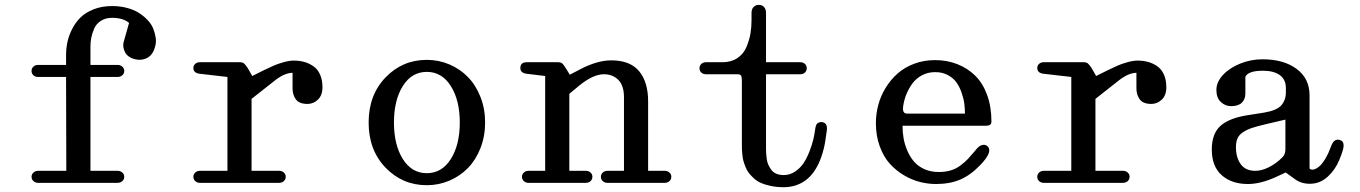

<svg xmlns="http://www.w3.org/2000/svg" viewBox="-20 -758 5638 796"><path d="M515.1 -663.1Q490.2 -684.1 444.8 -684.1Q417.5 -684.1 398.2 -671.6Q378.9 -659.2 370.4 -639.2Q361.8 -619.1 358.4 -601.6Q355 -584 355 -565.9V-488.8H467.8Q479 -488.8 487.1 -481.7Q495.1 -474.6 495.1 -463.9Q495.1 -453.1 487.1 -446Q479 -439 467.8 -439H355V-49.8H467.8Q479 -49.8 487.1 -42.7Q495.1 -35.6 495.1 -24.9Q495.1 -14.2 487.1 -7.1Q479 0 467.8 0H138.2Q127 0 118.9 -7.1Q110.8 -14.2 110.8 -24.9Q110.8 -35.6 118.9 -42.7Q127 -49.8 138.2 -49.8H254.9L253.9 -439H137.2Q126 -439 118.4 -446Q110.8 -453.1 110.8 -463.9Q110.8 -474.6 118.4 -481.7Q126 -488.8 137.2 -488.8H253.9V-528.8Q253.9 -555.7 259.3 -582.3Q264.6 -608.9 278.6 -636.7Q292.5 -664.6 313.5 -685.3Q334.5 -706.1 368.4 -719.5Q402.3 -732.9 444.8 -732.9Q477.5 -732.9 506.1 -725.3Q534.7 -717.8 554.9 -705.1Q575.2 -692.4 591.3 -675.5Q607.4 -658.7 615 -639.9Q622.6 -621.1 625.5 -601.8Q628.4 -582.5 623 -564.9Q613.8 -529.8 589.6 -517.6Q565.4 -505.4 536.1 -513.2Q509.3 -521 498.5 -541.5Q487.8 -562 492.2 -582Q492.7 -585 515.1 -663.1Z M808.6 -452.1Q781.7 -455.1 781.7 -476.1Q781.7 -486.3 789.3 -493.2Q796.9 -500 808.6 -500H974.6Q985.4 -500 991.5 -495.1Q997.6 -490.2 1006.8 -476.1L1025.9 -442.9L1073.7 -466.8Q1099.6 -479.5 1116.2 -486.6Q1132.8 -493.7 1156 -500.2Q1179.2 -506.8 1197.8 -506.8Q1221.2 -506.8 1241.5 -501.2Q1261.7 -495.6 1279.3 -483.4Q1296.9 -471.2 1306.9 -449Q1316.9 -426.8 1316.9 -396Q1316.9 -362.8 1298.1 -345Q1279.3 -327.1 1254.9 -327.1Q1220.2 -327.1 1206.5 -346.2Q1192.9 -365.2 1192.9 -391.1V-456.1Q1161.1 -456.1 1121.6 -425.8L1022.9 -348.1V-49.8H1137.7Q1148.9 -49.8 1156.7 -42.7Q1164.6 -35.6 1164.6 -24.9Q1164.6 -14.2 1156.7 -7.1Q1148.9 0 1137.7 0H808.6Q797.4 0 789.6 -7.1Q781.7 -14.2 781.7 -24.9Q781.7 -35.6 789.6 -42.7Q797.4 -49.8 808.6 -49.8H922.9V-439Z M1749.5 9.8Q1648.4 9.8 1578.4 -63Q1508.3 -135.7 1508.3 -250Q1508.3 -364.3 1578.4 -437Q1648.4 -509.8 1749.5 -509.8Q1798.8 -509.8 1843 -491Q1887.2 -472.2 1919.9 -438.7Q1952.6 -405.3 1971.9 -356.2Q1991.2 -307.1 1991.2 -250Q1991.2 -192.9 1971.9 -143.8Q1952.6 -94.7 1919.9 -61.3Q1887.2 -27.8 1843 -9Q1798.8 9.8 1749.5 9.8ZM1650.1 -401.4Q1613.3 -342.8 1613.3 -250Q1613.3 -157.2 1650.1 -98.6Q1687 -40 1749.5 -40Q1812 -40 1849.1 -98.9Q1886.2 -157.7 1886.2 -250Q1886.2 -342.3 1849.1 -401.1Q1812 -460 1749.5 -460Q1687 -460 1650.1 -401.4Z M2240.2 -49.8V-442.9L2164.1 -452.1Q2137.2 -455.1 2137.2 -476.1Q2137.2 -500 2164.1 -500H2293.9Q2304.7 -500 2310.5 -495.4Q2316.4 -490.7 2325.2 -476.1L2342.3 -448.2L2384.3 -470.2Q2456.1 -507.8 2514.2 -507.8Q2592.3 -507.8 2629.6 -462.9Q2667 -418 2667 -337.9V-49.8H2736.3Q2747.6 -49.8 2755.4 -42.7Q2763.2 -35.6 2763.2 -24.9Q2763.2 -14.2 2755.4 -7.1Q2747.6 0 2736.3 0H2498Q2486.8 0 2479 -7.1Q2471.2 -14.2 2471.2 -24.9Q2471.2 -35.6 2479 -42.7Q2486.8 -49.8 2498 -49.8H2566.9V-355Q2566.9 -402.8 2543.7 -426.5Q2520.5 -450.2 2483.9 -450.2Q2439.5 -450.2 2382.3 -403.8L2340.3 -369.1V-49.8H2409.2Q2420.4 -49.8 2428.2 -42.7Q2436 -35.6 2436 -24.9Q2436 -14.2 2428.2 -7.1Q2420.4 0 2409.2 0H2170.9Q2159.7 0 2151.9 -7.1Q2144 -14.2 2144 -24.9Q2144 -35.6 2151.9 -42.7Q2159.7 -49.8 2170.9 -49.8Z M3155.8 -147Q3155.8 -146 3155.8 -144Q3155.8 -132.3 3156.2 -124.8Q3156.7 -117.2 3158.4 -101.8Q3160.2 -86.4 3164.8 -76.2Q3169.4 -65.9 3177 -54.9Q3184.6 -43.9 3198 -38.1Q3211.4 -32.2 3229 -32.2Q3254.9 -32.2 3276.6 -46.9Q3298.3 -61.5 3312 -82.5Q3325.7 -103.5 3336.2 -130.9Q3346.7 -158.2 3351.6 -178.7Q3356.4 -199.2 3358.9 -217.8Q3359.9 -224.6 3360.4 -227.5Q3360.8 -230.5 3362.5 -236.1Q3364.3 -241.7 3366.7 -244.4Q3369.1 -247.1 3373.8 -249.5Q3378.4 -252 3384.8 -252Q3412.6 -251 3407.7 -215.8Q3400.9 -162.6 3394.5 -139.2Q3361.8 -9.8 3269.5 13.2Q3250.5 18.1 3229 18.1Q3200.7 18.1 3177 13.2Q3153.3 8.3 3136.5 1.2Q3119.6 -5.9 3106.4 -17.8Q3093.3 -29.8 3085 -40.3Q3076.7 -50.8 3070.6 -66.2Q3064.5 -81.5 3061.8 -91.8Q3059.1 -102.1 3057.6 -117.4Q3056.2 -132.8 3055.9 -139.4Q3055.7 -146 3055.7 -157.2V-424.8Q3055.7 -438 3052.5 -444.1Q3049.3 -450.2 3037.6 -450.2H2906.7Q2895 -450.2 2887.5 -457.3Q2879.9 -464.4 2879.9 -475.1Q2879.9 -485.8 2887.5 -492.9Q2895 -500 2906.7 -500H2974.6Q3011.2 -500 3036.9 -517.1Q3062.5 -534.2 3074.5 -562.7Q3086.4 -591.3 3091.1 -617.9Q3095.7 -644.5 3095.7 -673.8V-704.1Q3095.7 -720.2 3104.2 -729Q3112.8 -737.8 3126 -737.8Q3139.2 -737.8 3147.5 -729Q3155.8 -720.2 3155.8 -704.1V-500H3297.9Q3309.6 -500 3317.1 -492.9Q3324.7 -485.8 3324.7 -475.1Q3324.7 -464.4 3317.1 -457.3Q3309.6 -450.2 3297.9 -450.2H3155.8Z M3871.6 -44.9Q3899.4 -44.9 3921.6 -51.5Q3943.8 -58.1 3962.6 -72.5Q3981.4 -86.9 3992.9 -99.1Q4004.4 -111.3 4022.5 -132.8Q4026.9 -138.2 4029.3 -141.1Q4040.5 -154.3 4052.7 -157Q4064.9 -159.7 4073.7 -151.9Q4098.1 -130.4 4045.4 -75.2Q4003.9 -31.7 3960.7 -13.4Q3917.5 4.9 3860.4 4.9Q3827.1 4.9 3793.5 -3.7Q3759.8 -12.2 3726.6 -32Q3693.4 -51.8 3668 -80.3Q3642.6 -108.9 3627 -152.1Q3611.3 -195.3 3611.3 -247.1Q3611.3 -285.6 3621.3 -323.2Q3631.3 -360.8 3652.1 -394.5Q3672.9 -428.2 3701.7 -453.6Q3730.5 -479 3770.5 -493.9Q3810.5 -508.8 3856.4 -508.8Q3905.8 -508.8 3948 -492.4Q3990.2 -476.1 4022.2 -445.1Q4054.2 -414.1 4072.3 -364.7Q4090.3 -315.4 4090.3 -253.9Q4090.3 -236.8 4069.3 -236.8H3721.7Q3721.7 -209.5 3726.3 -183.6Q3731 -157.7 3742.2 -132.1Q3753.4 -106.4 3770 -87.4Q3786.6 -68.4 3812.7 -56.6Q3838.9 -44.9 3871.6 -44.9ZM3724.6 -318.8Q3719.7 -287.1 3739.7 -287.1H3980.5Q3980.5 -307.1 3978 -327.1Q3975.6 -347.2 3967.3 -371.8Q3959 -396.5 3946.3 -415Q3933.6 -433.6 3910.4 -446.3Q3887.2 -459 3857.4 -459Q3826.7 -459 3801.8 -445.6Q3776.9 -432.1 3761.5 -410.4Q3746.1 -388.7 3737.1 -365.7Q3728 -342.8 3724.6 -318.8Z M4307.1 -452.1Q4280.3 -455.1 4280.3 -476.1Q4280.3 -486.3 4287.8 -493.2Q4295.4 -500 4307.1 -500H4473.1Q4483.9 -500 4490 -495.1Q4496.1 -490.2 4505.4 -476.1L4524.4 -442.9L4572.3 -466.8Q4598.1 -479.5 4614.7 -486.6Q4631.3 -493.7 4654.5 -500.2Q4677.7 -506.8 4696.3 -506.8Q4719.7 -506.8 4740 -501.2Q4760.3 -495.6 4777.8 -483.4Q4795.4 -471.2 4805.4 -449Q4815.4 -426.8 4815.4 -396Q4815.4 -362.8 4796.6 -345Q4777.8 -327.1 4753.4 -327.1Q4718.8 -327.1 4705.1 -346.2Q4691.4 -365.2 4691.4 -391.1V-456.1Q4659.7 -456.1 4620.1 -425.8L4521.5 -348.1V-49.8H4636.2Q4647.5 -49.8 4655.3 -42.7Q4663.1 -35.6 4663.1 -24.9Q4663.1 -14.2 4655.3 -7.1Q4647.5 0 4636.2 0H4307.1Q4295.9 0 4288.1 -7.1Q4280.3 -14.2 4280.3 -24.9Q4280.3 -35.6 4288.1 -42.7Q4295.9 -49.8 4307.1 -49.8H4421.4V-439Z M5213.9 -512.2Q5301.8 -512.2 5355.5 -472.4Q5409.2 -432.6 5409.2 -362.8V-59.1Q5417 -52.2 5428.2 -55.7Q5439.5 -59.1 5451.2 -69.6Q5462.9 -80.1 5475.6 -101.8Q5488.3 -123.5 5499 -152.8Q5511.2 -186.5 5537.1 -176.8Q5547.4 -172.9 5549.6 -162.6Q5551.8 -152.3 5547.6 -137Q5543.5 -121.6 5532.7 -95.2Q5515.6 -53.7 5483.9 -24.9Q5452.1 3.9 5410.2 3.9Q5373 3.9 5346.2 -17.1L5310.1 -43L5277.8 -27.8Q5209 4.9 5153.8 4.9Q5086.4 4.9 5045.2 -31.5Q5003.9 -67.9 5003.9 -138.2Q5003.9 -204.1 5040.3 -236.6Q5076.7 -269 5154.8 -280.8L5219.7 -291Q5273.4 -299.8 5292.2 -321.5Q5311 -343.3 5311 -375V-393.1Q5311 -428.7 5285.6 -446.8Q5260.3 -464.8 5215.8 -464.8Q5155.3 -464.8 5143.1 -439.9V-370.1Q5143.1 -346.2 5128.2 -332Q5113.3 -317.9 5084 -317.9Q5059.6 -317.9 5041.3 -335.2Q5022.9 -352.5 5022.9 -384.8Q5022.9 -418 5050.5 -447.5Q5078.1 -477.1 5122.3 -494.6Q5166.5 -512.2 5213.9 -512.2ZM5104 -147.9Q5104 -104.5 5124 -77.1Q5144 -49.8 5184.1 -49.8Q5211.4 -49.8 5241.5 -65.2Q5271.5 -80.6 5296.9 -106Q5309.1 -118.2 5309.1 -139.2V-262.2L5224.1 -242.2Q5189.5 -233.9 5169.7 -227.3Q5149.9 -220.7 5133.5 -210Q5117.2 -199.2 5110.6 -184.6Q5104 -169.9 5104 -147.9Z"/></svg>

Font: Director
Style: Regular
Weight: 400
Designer: Ange Degheest & May Jolivet & Justine Herbel
Foundry: Velvetyne Type Foundry
Version: Version 1.000;FEAKit 1.0